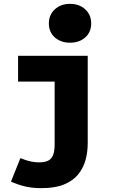

<svg xmlns="http://www.w3.org/2000/svg" viewBox="-20 -790 640 998"><path d="M195 188Q146 188 108 178.5Q70 169 37 154L86 32Q118 45 141 49.5Q164 54 183 54Q214 54 231.5 44.5Q249 35 256.5 14.5Q264 -6 264 -40V-366H74V-500H436V-46Q436 0 424.5 42Q413 84 386 117Q359 150 312.5 169Q266 188 195 188ZM344 -568Q296 -568 265 -595.5Q234 -623 234 -668Q234 -713 265 -741.5Q296 -770 344 -770Q392 -770 423 -741.5Q454 -713 454 -668Q454 -623 423 -595.5Q392 -568 344 -568Z"/></svg>

Font: Source Code Pro ExtraLight Black
Style: Regular
Weight: 900
Monospace: yes
Version: Version 1.018;hotconv 1.0.116;makeotfexe 2.5.65601